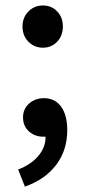

<svg xmlns="http://www.w3.org/2000/svg" viewBox="-20 -506 315 708"><path d="M46.9 119.1Q95.2 100.6 122.1 68.1Q148.9 35.6 147.9 -2H139.2Q108.4 -2 86.7 -21.5Q64.9 -41 64.9 -73.2Q64.9 -104.5 87.4 -124.3Q109.9 -144 142.1 -144Q182.6 -144 205.3 -112.8Q228 -81.5 228 -25.9Q228 47.9 187 102.1Q146 156.2 71.8 182.1ZM63 -408.2Q63 -441.4 84.7 -463.6Q106.4 -485.8 138.2 -485.8Q169.9 -485.8 190.9 -463.9Q211.9 -441.9 211.9 -408.2Q211.9 -374.5 190.9 -352.3Q169.9 -330.1 138.2 -330.1Q106.4 -330.1 84.7 -352.3Q63 -374.5 63 -408.2Z"/></svg>

Font: Source Sans Pro Semibold
Style: Regular
Weight: 600
Designer: Paul D. Hunt
Foundry: Adobe Systems Incorporated
Version: Version 2.020;PS 2.0;hotconv 1.0.86;makeotf.lib2.5.63406